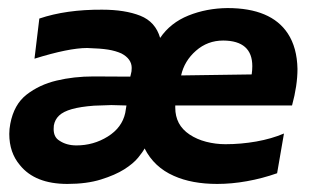

<svg xmlns="http://www.w3.org/2000/svg" viewBox="-20 -443 784 476"><path d="M518.5 13Q455.5 13 411 -7Q362 -28.5 338.5 -75Q334.5 -67 322.5 -52.2Q310.5 -37.5 288 -23.2Q265.5 -9 230.2 2Q195 13 147 13Q67 13 29.5 -33.5Q3 -64.5 3 -111Q3 -123 5.5 -136Q14.5 -184 46 -208.5Q77.5 -233 120.2 -243.2Q163 -253.5 212 -253.5Q260 -253.5 303 -253Q304 -258 304.8 -260.5Q305.5 -263 306 -266Q306.5 -269 306.5 -274.5Q306.5 -297 281 -310.5Q266.5 -317 248 -320Q229.5 -323 196 -324Q150.5 -324 65.5 -297.5L77.5 -397Q144 -419.5 233 -419Q290 -419 327.8 -404Q365.5 -389 377 -349Q402.5 -386.5 447.2 -404.5Q492 -422.5 544 -423Q652 -423 693.5 -360Q716.5 -325 717.5 -272Q717.5 -231 704 -181.5H414.5V-176Q414.5 -155 423.2 -138.2Q432 -121.5 450 -109.5Q468 -97.5 491.2 -91.5Q514.5 -85.5 539 -85.5Q577.5 -85.5 615.5 -92.2Q653.5 -99 684 -112L667 -13.5Q630 -0.5 592.2 6.2Q554.5 13 518.5 13ZM429 -256 604 -258.5Q605.5 -269.5 605.5 -279Q605.5 -342 533.5 -342.5Q494.5 -342.5 465.8 -317.2Q437 -292 429 -256ZM169.5 -82.5Q212 -82.5 247.2 -104.5Q282.5 -126.5 290.5 -163L293.5 -181.5L256 -182.5L213 -181Q179.5 -178.5 158.2 -172.5Q137 -166.5 126.5 -156.5Q116 -146.5 113.5 -132L113 -123Q113 -103 127 -94.5Q144.5 -82.5 169.5 -82.5Z"/></svg>

Font: Lucymar Sans SemiBold
Style: Italic
Weight: 600
Italic angle: -10°
Foundry: The League of Moveable Type (original font) / Main changes by Cristiano Sobral with portions from Mirco Monsees
Version: Version 2.00;August 30, 2020;FontCreator 13.0.0.2681 64-bit